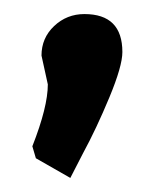

<svg xmlns="http://www.w3.org/2000/svg" viewBox="-20 -139 213 273"><path d="M48 -19 39 -60Q39 -85 57 -102Q75 -119 100 -119Q154 -119 154 -65Q154 -45 135.5 -0.5Q117 44 98 79L80 114L31 86L26 69Q48 13 48 -19Z"/></svg>

Font: Economica
Style: Bold
Weight: 700
Designer: Vicente Lamonaca
Foundry: Vicente Lamonaca
Version: Version 1.100